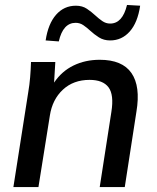

<svg xmlns="http://www.w3.org/2000/svg" viewBox="-20 -754 633 774"><path d="M34 0 94 -383Q99 -412 101.5 -442.5Q104 -473 105 -504H203L198 -421Q229 -467 276.5 -490Q324 -513 382 -513Q473 -513 510 -459.5Q547 -406 530 -304L483 0H382L429 -303Q440 -372 417.5 -402Q395 -432 341 -432Q276 -432 233.5 -392.5Q191 -353 181 -288L135 0ZM217 -587 164 -591Q174 -658 206 -694.5Q238 -731 286 -731Q312 -731 330.5 -718.5Q349 -706 364 -692Q378 -679 392.5 -669Q407 -659 424 -659Q474 -659 492 -734L545 -731Q535 -663 503 -627Q471 -591 424 -591Q398 -591 378.5 -603.5Q359 -616 344 -630Q330 -643 316 -652.5Q302 -662 285 -662Q234 -662 217 -587Z"/></svg>

Font: Mulish SemiBold
Style: Italic
Weight: 600
Italic angle: -9°
Designer: Vernon Adams
Foundry: Vernon Adams
Version: Version 3.603; ttfautohint (v1.8.3)